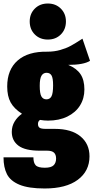

<svg xmlns="http://www.w3.org/2000/svg" viewBox="-35 -845 532 1092"><path d="M477 -499Q440 -476 353 -476Q401 -456 423 -423Q445 -390 445 -336Q445 -285 420 -245Q395 -205 348 -182Q301 -159 238 -159Q217 -159 193 -163Q181 -156 181 -140Q181 -125 190 -118.5Q199 -112 226 -112H277Q371 -112 422.5 -69.5Q474 -27 474 44Q474 128 407.5 177.5Q341 227 219 227Q127 227 75.5 205.5Q24 184 4.5 145.5Q-15 107 -15 50H155Q155 81 168 95Q181 109 220 109Q256 109 270 95Q284 81 284 57Q284 34 272 23Q260 12 233 12H191Q108 12 70 -16.5Q32 -45 32 -95Q32 -127 48 -153.5Q64 -180 90 -198Q45 -227 25.5 -262.5Q6 -298 6 -353Q6 -449 65.5 -501Q125 -553 234 -551Q274 -551 308.5 -561Q343 -571 368.5 -585Q394 -599 434 -625ZM191 -357Q191 -313 200.5 -296.5Q210 -280 229 -280Q249 -280 258 -297.5Q267 -315 267 -360Q267 -401 258 -416Q249 -431 230 -431Q211 -431 201 -414.5Q191 -398 191 -357ZM340 -723Q340 -678 311 -649Q282 -620 237 -620Q192 -620 163 -649Q134 -678 134 -723Q134 -767 163 -796Q192 -825 237 -825Q282 -825 311 -796Q340 -767 340 -723Z"/></svg>

Font: Fira Sans Extra Condensed Black
Style: Regular
Weight: 900
Width: 1
Designer: Carrois Corporate & Edenspiekermann AG
Foundry: Carrois Corporate GbR & Edenspiekermann AG
Version: Version 4.203